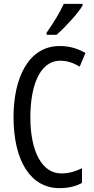

<svg xmlns="http://www.w3.org/2000/svg" viewBox="-20 -1029 486 993"><path d="M407 -1000V-1009H310C289 -964 259 -914 221 -860V-849H273C314 -885 382 -958 407 -1000ZM292 -715C329 -715 362 -703 392 -684L422 -755C381 -779 337 -791 289 -791C128 -791 50 -627 50 -424C50 -193 141 -56 287 -56C333 -56 372 -65 404 -83V-159C372 -143 337 -132 297 -132C199 -132 137 -242 137 -423C137 -578 182 -715 292 -715Z"/></svg>

Font: Noto Sans Malayalam UI ExtraCondensed
Style: Regular
Weight: 400
Width: 2
Designer: Jelle Bosma - Monotype Design Team
Foundry: Monotype Imaging Inc.
Version: Version 2.104